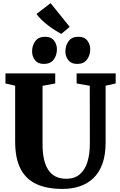

<svg xmlns="http://www.w3.org/2000/svg" viewBox="-20 -1220 780 1248"><path d="M386.5 8Q284.5 8 216.2 -23.8Q148 -55.5 113.2 -123.5Q78.5 -191.5 78.5 -299V-663L15.5 -677.5V-743H339V-677.5L256.5 -662V-283Q256.5 -228 265.8 -186Q275 -144 294 -115.5Q313 -87 342 -72.5Q371 -58 410.5 -58Q464.5 -58 498.2 -86.8Q532 -115.5 548 -166.5Q564 -217.5 564 -285.5L563.5 -662.5L478 -677.5V-743H732V-677.5L666.5 -663V-294Q666.5 -212.5 645.5 -155Q624.5 -97.5 586.5 -61.5Q548.5 -25.5 497.5 -8.8Q446.5 8 386.5 8ZM264 -804.5Q226.5 -804.5 207.5 -829.2Q188.5 -854 188.5 -885Q188.5 -924.5 209.5 -952.8Q230.5 -981 273 -981H274Q312.5 -981 331.2 -956.2Q350 -931.5 350 -900Q350 -861 329 -832.8Q308 -804.5 265 -804.5ZM481 -804.5Q443 -804.5 424 -829.2Q405 -854 405 -885Q405 -924.5 426.2 -952.8Q447.5 -981 489.5 -981H490.5Q529 -981 547.8 -956.2Q566.5 -931.5 566.5 -900Q566.5 -861 545.5 -832.8Q524.5 -804.5 482 -804.5ZM378.5 -1000Q359 -1010 337.2 -1023.8Q315.5 -1037.5 293.8 -1054Q272 -1070.5 252.2 -1089.2Q232.5 -1108 217 -1129L309 -1199.5L433 -1045.5L379 -1000Z"/></svg>

Font: Merriweather 28pt Black
Style: Regular
Weight: 900
Version: Version 2.100